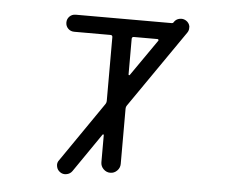

<svg xmlns="http://www.w3.org/2000/svg" viewBox="-54 -841 1108 908"><g transform="rotate(5 500.0 -387.0)"><path d="M544.9 -493.2Q544.9 -491.2 546.9 -490.2Q548.8 -489.3 550.8 -491.2L670.9 -664.1Q672.9 -666 671.4 -668.9Q669.9 -671.9 667 -671.9H554.7Q544.9 -671.9 544.9 -662.1ZM727.5 -752.9Q732.4 -752.9 735.4 -756.8L736.3 -758.8Q746.1 -773.4 762.7 -776.4Q767.6 -777.3 771.5 -777.3Q783.2 -777.3 793.9 -770.5Q807.6 -761.7 811.5 -745.1Q811.5 -740.2 811.5 -736.3Q811.5 -724.6 804.7 -714.8L550.8 -347.7Q544.9 -339.8 544.9 -330.1V-68.4Q544.9 -49.8 531.2 -36.1Q517.6 -22.5 499 -22.5Q480.5 -22.5 466.8 -36.1Q453.1 -49.8 453.1 -68.4V-197.3Q453.1 -199.2 451.2 -200.2Q449.2 -201.2 447.3 -199.2L320.3 -14.6Q310.5 -1 293.9 2Q290 2.9 286.1 2.9Q273.4 2.9 263.7 -3.9Q249 -13.7 246.1 -30.3Q245.1 -34.2 245.1 -38.1Q245.1 -50.8 252.9 -60.5L447.3 -342.8Q453.1 -350.6 453.1 -360.4V-662.1Q453.1 -671.9 443.4 -671.9H271.5Q253.9 -671.9 242.2 -683.6Q230.5 -695.3 230.5 -712.4Q230.5 -729.5 242.2 -741.2Q253.9 -752.9 271.5 -752.9Z"/></g></svg>

Font: Rounded-X Mgen+ 2m regular
Style: Regular
Weight: 400
Designer: [Source Han Sans]
Ryoko NISHIZUKA  (kana & ideographs); Paul D. Hunt (Latin, Greek & Cyrillic); Wenlong ZHANG  (bopomofo
Version: Version 1.059.20150602